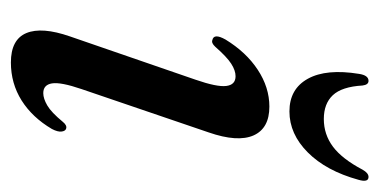

<svg xmlns="http://www.w3.org/2000/svg" viewBox="-184 -472 664 335"><g transform="rotate(90 147.5 -304.0)"><path d="M142 -48Q151.5 -48 163.5 -55Q175.5 -62 192 -82Q198 -89.5 203.5 -88Q208 -87 209 -80.2Q210 -73.5 204.5 -63Q184.5 -29 154.8 -10.2Q125 8.5 88.5 8.5Q48.5 8.5 37.2 -18.5Q26 -45.5 43 -94.5L118.5 -313.5Q131.5 -351 129.5 -367.2Q127.5 -383.5 112.5 -383.5Q102.5 -383.5 90.8 -376Q79 -368.5 61 -348Q54.5 -341 49.5 -343Q37 -345.5 48.5 -366Q70.5 -402 101.2 -422.2Q132 -442.5 165.5 -442.5Q203.5 -442.5 215.8 -414.8Q228 -387 210.5 -336.5L135 -115Q122.5 -78.5 125 -63.2Q127.5 -48 142 -48ZM187.1 -537.5Q214.1 -537.5 235.5 -553.5Q256.8 -569.5 275.5 -605Q281.4 -615.5 288.2 -615.5Q298.3 -615.5 293.2 -598Q277.6 -541.5 245.4 -509.5Q213.3 -477.5 173.9 -477.5Q134.6 -477.5 116.8 -509.8Q99.1 -542 108.4 -599Q110.9 -615.5 120.6 -615.5Q127.4 -615.5 128.7 -605Q130.8 -569 145.6 -553.2Q160.4 -537.5 187.1 -537.5Z"/></g></svg>

Font: Fraunces 144pt Soft
Style: Italic
Weight: 400
Italic angle: -16°
Version: Version 1.000;[b76b70a41]